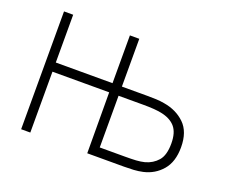

<svg xmlns="http://www.w3.org/2000/svg" viewBox="-94 -683 973 827"><g transform="rotate(20 392.0 -270.0)"><path d="M70 -540H112V-321H372V-540H415V-321H531Q553 -321 572 -320.2Q591 -319.5 610 -316Q668 -306.5 706 -269.8Q744 -233 744 -162Q744 -95.5 711 -57Q678 -18.5 627 -7Q607 -2.5 585.2 -1.2Q563.5 0 541 0H373L372 -279H112V0H70ZM620 -49Q654.5 -58.5 676.8 -84Q699 -109.5 699 -163Q699 -213.5 676.8 -239Q654.5 -264.5 611 -273Q581 -279 529 -279H415V-42H529Q560.5 -42 581.2 -43.2Q602 -44.5 620 -49Z"/></g></svg>

Font: Tap Sans
Style: Regular
Weight: 400
Designer: Tap Payments
Foundry: Tap Payments
Version: Version 1.001;Glyphs 3.1.2 (3151)